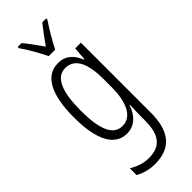

<svg xmlns="http://www.w3.org/2000/svg" viewBox="-321 -798 1073 1073"><g transform="rotate(-45 215.5 -262.0)"><path d="M325 -765H294C262 -724 241 -697 212 -655C185 -694 154 -737 130 -765H99V-756C127 -717 163 -653 186 -606H237C260 -653 297 -714 325 -756ZM195 -542C94 -542 43 -443 43 -264C43 -81 96 10 190 10C250 10 291 -31 312 -93H315C313 -57 312 -28 312 -2V30C312 146 267 193 180 193C138 193 103 181 63 158V211C98 231 136 241 181 241C309 241 366 164 366 21V-532H321L315 -453H311C290 -506 255 -542 195 -542ZM204 -494C280 -494 312 -419 312 -300V-233C312 -125 279 -38 202 -38C132 -38 97 -108 97 -264C97 -407 128 -494 204 -494Z"/></g></svg>

Font: Noto Sans Display Condensed Light
Style: Regular
Weight: 300
Width: 3
Designer: Monotype Design Team
Foundry: Monotype Imaging Inc.
Version: Version 1.900